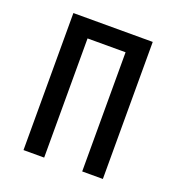

<svg xmlns="http://www.w3.org/2000/svg" viewBox="-104 -622 649 707"><g transform="rotate(20 220.5 -268.5)"><path d="M65 0V-537H376V0H295V-467H146V0Z"/></g></svg>

Font: Noto Sans ExtraCondensed
Style: Regular
Weight: 400
Width: 2
Designer: Monotype Design Team
Foundry: Monotype Imaging Inc.
Version: Version 2.013; ttfautohint (v1.8.4.7-5d5b)